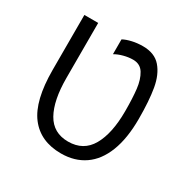

<svg xmlns="http://www.w3.org/2000/svg" viewBox="-143 -753 887 896"><g transform="rotate(30 300.0 -305.5)"><path d="M68.5 -312V-608H143V-312Q143 -191 180.2 -124.5Q217.5 -58 297.5 -58Q380 -58 419 -126.2Q458 -194.5 458 -314Q458 -384.5 452.5 -431.8Q447 -479 428 -510Q409 -541 370.5 -541Q346.5 -541 320.8 -534.2Q295 -527.5 275.5 -516V-596Q294 -606 321 -612.2Q348 -618.5 379 -618.5Q442 -618.5 475.2 -580Q508.5 -541.5 519.8 -476.8Q531 -412 531 -315Q531 -210 503 -138Q475 -66 422.2 -29.8Q369.5 6.5 296.5 6.5Q185.5 6.5 127 -70Q68.5 -146.5 68.5 -312Z"/></g></svg>

Font: JuliaMono Light
Style: Regular
Weight: 300
Monospace: yes
Designer: cormullion
Foundry: corm
Version: Version 0.054; ttfautohint (v1.8.4)